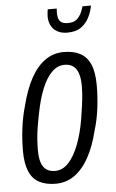

<svg xmlns="http://www.w3.org/2000/svg" viewBox="-53 -760 488 809"><g transform="rotate(-5 191.0 -355.5)"><path d="M150 12Q109 12 80.5 -3Q52 -18 38 -51.5Q24 -85 24 -138Q24 -185 30 -233Q36 -281 49 -326Q66 -394 91.5 -441Q117 -488 152 -513Q187 -538 231 -538Q273 -538 301 -523Q329 -508 343.5 -475Q358 -442 358 -386Q358 -339 352 -290Q346 -241 332 -196Q316 -130 290 -83.5Q264 -37 229 -12.5Q194 12 150 12ZM152 -42Q184 -42 209 -69Q234 -96 252 -143Q270 -190 280 -249Q285 -281 288.5 -306Q292 -331 293.5 -351.5Q295 -372 295 -390Q295 -423 287.5 -443.5Q280 -464 266 -474Q252 -484 230 -484Q200 -484 176 -460Q152 -436 134.5 -393Q117 -350 106 -293Q99 -259 94.5 -231Q90 -203 88.5 -179.5Q87 -156 87 -136Q87 -103 94 -82.5Q101 -62 115.5 -52Q130 -42 152 -42ZM254 -618Q228 -618 210.5 -628.5Q193 -639 185 -656Q177 -673 177 -693Q177 -700 178 -708Q179 -716 180 -723H218Q216 -701 219 -686.5Q222 -672 232 -665Q242 -658 260 -658Q284 -658 297 -669Q310 -680 317 -695.5Q324 -711 327 -723H363Q359 -699 347 -674.5Q335 -650 313 -634Q291 -618 254 -618Z"/></g></svg>

Font: Archivo ExtraCondensed Light
Style: Italic
Weight: 300
Width: 2
Italic angle: -10°
Designer: Hector Gatti
Foundry: Omnibus-Type
Version: Version 2.001